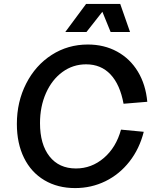

<svg xmlns="http://www.w3.org/2000/svg" viewBox="-20 -943 805 979"><path d="M66 -311Q66 -424 113.5 -517Q161 -610 243.5 -663Q326 -716 428 -716Q511 -716 577 -680Q643 -644 683 -578Q723 -512 731 -424L610 -414Q592 -512 543.5 -563.5Q495 -615 419 -615Q352 -615 298.5 -576Q245 -537 214.5 -468.5Q184 -400 184 -315Q184 -207 232.5 -145.5Q281 -84 367 -84Q447 -84 509.5 -137.5Q572 -191 597 -282L713 -271Q691 -184 640 -119Q589 -54 517.5 -19Q446 16 363 16Q274 16 206.5 -24Q139 -64 102.5 -138Q66 -212 66 -311ZM593 -923 643 -780H544L502 -883L421 -780H313L419 -923Z"/></svg>

Font: MedMera Sans Semibold
Style: Italic
Weight: 600
Italic angle: -11°
Designer: Kasper Nordkvist
Foundry: UNCUT.wtf
Version: Version 1.300